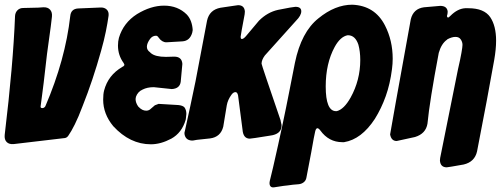

<svg xmlns="http://www.w3.org/2000/svg" viewBox="-21 -603 2139 817"><path d="M-1 -29Q17 -179 28 -305Q39 -431 43 -535Q44 -550 53.5 -559.5Q63 -569 78 -569Q99 -570 120 -570Q141 -570 163 -572Q182 -573 192 -562Q202 -551 200 -532L195 -490Q178 -375 165 -252Q161 -218 157.5 -193.5Q154 -169 152 -152Q150 -143 159 -143Q167 -143 172 -151Q257 -349 278 -535Q281 -565 311 -567L406 -571Q423 -572 433 -562.5Q443 -553 441 -536Q437 -507 429.5 -469.5Q422 -432 409 -386Q374 -261 331 -153Q313 -105 297.5 -74Q282 -43 270 -26Q263 -15 250 -15L38 10Q18 12 7.5 1.5Q-3 -9 -1 -29Z M621 11Q532 11 461 -66Q418 -118 418 -179Q418 -203 422 -218Q439 -283 499 -318Q501 -320 503 -320L507 -324Q509 -326 508 -329L505 -335Q481 -368 481 -409Q481 -427 485 -442Q504 -506 562 -543Q621 -579 677 -579Q736 -579 774 -541Q786 -528 792 -511Q798 -494 799 -475L797 -464Q787 -429 755 -427L687 -423Q668 -423 654 -443Q649 -451 643 -451Q628 -451 618 -438Q604 -419 604 -404Q604 -390 617 -381L621 -377Q640 -361 685 -361L720 -362Q753 -362 755 -331L748 -255Q744 -226 710 -224L634 -232H632Q606 -232 586 -222Q565 -213 557 -190V-187L556 -183V-181Q556 -166 567 -150L569 -148Q584 -132 601 -132Q610 -132 617 -137L638 -155L654 -161L738 -156Q757 -154 764 -146Q772 -135 772 -118L770 -99L769 -93Q753 -38 708 -13Q663 11 621 11Z M794 -5Q768 -7 764 -33V-39L766 -47Q778 -100 789 -152.5Q800 -205 811 -257L860 -515Q870 -561 917 -570Q952 -575 971 -578Q990 -581 992 -581Q1019 -581 1021 -554L1020 -542Q1003 -452 1003 -447Q1003 -437 1008 -437Q1016 -437 1028 -452L1081 -515Q1117 -551 1162 -561Q1227 -574 1236 -574Q1261 -574 1261 -555Q1261 -537 1239 -515L1106 -367Q1092 -348 1092 -332Q1092 -327 1173 -91L1174 -85L1177 -72V-66Q1175 -32 1129 -26Q1087 -19 1065.5 -16Q1044 -13 1042 -13Q1014 -13 1011 -51L992 -197Q989 -211 981 -211Q972 -211 964 -200Q948 -178 944 -155L929 -64Q918 -20 873 -14L817 -8L800 -5H794Z M1127 167 1141 109Q1163 13 1180 -67Q1197 -147 1210 -214L1234 -336Q1261 -467 1334 -525Q1405 -583 1478 -583Q1574 -579 1617 -495Q1650 -431 1650 -353Q1650 -332 1647 -309Q1639 -246 1620.5 -194Q1602 -142 1574 -97Q1517 -10 1443 2H1436Q1378 2 1342 -48Q1326 -69 1320 -43L1314 -14Q1311 3 1303.5 44.5Q1296 86 1283 152Q1281 165 1271.5 172.5Q1262 180 1249 181Q1237 182 1225.5 183Q1214 184 1203 186L1185 188L1146 194Q1134 196 1129 188.5Q1124 181 1127 167ZM1412 -130Q1443 -138 1471 -188Q1512 -262 1512 -348Q1512 -384 1504 -413Q1491 -452 1461 -453H1458Q1427 -447 1403 -403Q1365 -333 1365 -235Q1365 -131 1408 -130H1412Z M1880 109Q1853 109 1851 80L1852 69L1928 -309Q1938 -352 1942.5 -378Q1947 -404 1947 -412Q1947 -425 1939 -436Q1932 -446 1917 -446Q1902 -446 1883 -436L1881 -434Q1857 -417 1846 -378Q1807 -172 1798 -77Q1791 -34 1745 -20Q1669 -3 1667 -3Q1644 -3 1639 -31Q1641 -45 1663 -167Q1685 -289 1727 -521Q1738 -566 1783 -572L1852 -578Q1882 -578 1884 -553L1883 -543L1881 -536Q1881 -532 1882 -531Q1884 -528 1886 -528Q1890 -530 1896 -536Q1926 -566 1958 -568H1972Q2039 -568 2065 -530Q2090 -493 2090 -430Q2090 -412 2088 -391.5Q2086 -371 2082 -348Q2068 -270 2050 -173Q2032 -76 2009 41Q1999 86 1952 97Q1885 109 1880 109Z"/></svg>

Font: Bangerz
Style: Bold
Weight: 700
Designer: vernon adams
Foundry: Vernon Adams
Version: Version 2.10;February 7, 2025;FontCreator 13.0.0.2683 64-bit